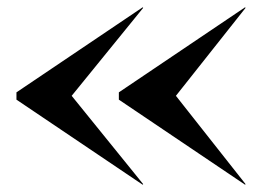

<svg xmlns="http://www.w3.org/2000/svg" viewBox="-20 -650 750 525"><path d="M461 -388 651.5 -146.5 650 -145 305 -377.5V-397.5L650 -630L651.5 -628.5ZM176 -388 371.5 -146.5 370 -145 25 -377.5V-397.5L370 -630L371.5 -628.5Z"/></svg>

Font: Bodoni* 72pt Medium
Style: Regular
Weight: 500
Version: Version 2.3